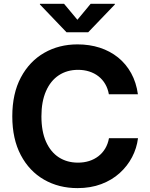

<svg xmlns="http://www.w3.org/2000/svg" viewBox="-20 -968 778 998"><path d="M382.8 9.8Q285.6 9.8 209 -34.2Q132.3 -78.1 88.1 -161.9Q43.9 -245.6 43.9 -363.3Q43.9 -481.9 88.6 -565.7Q133.3 -649.4 210 -693.4Q286.6 -737.3 382.8 -737.3Q445.3 -737.3 498.8 -720Q552.2 -702.6 593.8 -669.2Q635.3 -635.7 661.9 -587.4Q688.5 -539.1 696.8 -478H545.9Q540.5 -508.3 526.6 -531.7Q512.7 -555.2 491.7 -571.5Q470.7 -587.9 443.8 -596.4Q417 -605 385.7 -605Q328.6 -605 285.6 -576.7Q242.7 -548.3 219 -494.1Q195.3 -439.9 195.3 -363.3Q195.3 -285.2 219.2 -231.4Q243.2 -177.7 285.9 -150.1Q328.6 -122.6 385.3 -122.6Q416.5 -122.6 443.4 -131.1Q470.2 -139.6 491.5 -156Q512.7 -172.4 526.9 -196Q541 -219.7 546.4 -249.5H697.3Q690.9 -197.8 666.5 -151.1Q642.1 -104.5 601.8 -68.1Q561.5 -31.7 506.3 -11Q451.2 9.8 382.8 9.8ZM313 -948.2 382.3 -865.2 451.2 -948.2H577.1V-944.8L438.5 -800.3H325.7L187.5 -944.8V-948.2Z"/></svg>

Font: Inter 16pt
Style: Bold
Weight: 700
Version: Version 4.001;git-66647c0bb